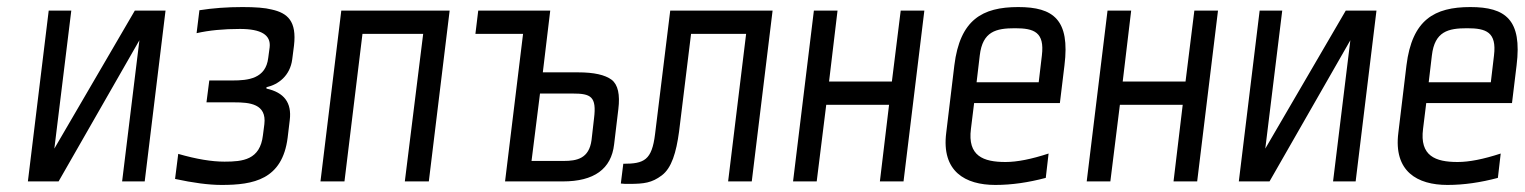

<svg xmlns="http://www.w3.org/2000/svg" viewBox="-20 -514 4321 544"><path d="M146 0 375 -400 326 0H390L449 -484H362L134 -93L182 -484H118L59 0Z M808 -346 813 -385C821 -454 795 -477 750 -487C731 -492 703 -494 667 -494C624 -494 583 -491 545 -485L537 -420C572 -428 613 -432 660 -432C720 -432 748 -415 744 -380L740 -350C733 -291 683 -286 639 -286H573L565 -224H644C687 -224 736 -220 729 -162L725 -131C717 -61 668 -56 616 -56C580 -56 537 -63 485 -78L476 -7C527 4 571 10 608 10C698 10 780 -5 795 -124L801 -174C807 -223 785 -252 735 -263V-267C768 -274 802 -299 808 -346Z M1195 0 1254 -484H947L888 0H956L1007 -418H1179L1127 0Z M1575 0C1663 0 1712 -35 1720 -105L1732 -205C1737 -246 1731 -274 1713 -288C1694 -302 1663 -309 1618 -309H1518L1539 -484H1335L1327 -418H1462L1411 0ZM1577 -58H1486L1510 -249H1602C1654 -249 1671 -241 1663 -178L1656 -117C1649 -65 1615 -58 1577 -58Z M1746 -50 1739 6C1745 7 1753 7 1763 7C1805 7 1827 4 1855 -17C1883 -38 1896 -82 1904 -141L1938 -418H2094L2043 0H2110L2169 -484H1879L1836 -134C1827 -60 1805 -50 1746 -50Z M2540 0 2599 -484H2532L2507 -283H2329L2353 -484H2286L2227 0H2294L2321 -217H2499L2473 0Z M2865 -494C2763 -494 2700 -458 2684 -329L2661 -138C2647 -28 2715 10 2800 10C2847 10 2894 3 2943 -10L2951 -79C2902 -63 2862 -55 2829 -55C2766 -55 2721 -72 2731 -149L2740 -222H2983L2996 -329C3012 -458 2965 -494 2865 -494ZM2856 -434C2910 -434 2940 -423 2932 -357L2923 -281H2747L2756 -357C2764 -425 2802 -434 2856 -434Z M3372 0 3431 -484H3364L3339 -283H3161L3185 -484H3118L3059 0H3126L3153 -217H3331L3305 0Z M3577 0 3806 -400 3757 0H3821L3880 -484H3793L3565 -93L3613 -484H3549L3490 0Z M4146 -494C4044 -494 3981 -458 3965 -329L3942 -138C3928 -28 3996 10 4081 10C4128 10 4175 3 4224 -10L4232 -79C4183 -63 4143 -55 4110 -55C4047 -55 4002 -72 4012 -149L4021 -222H4264L4277 -329C4293 -458 4246 -494 4146 -494ZM4137 -434C4191 -434 4221 -423 4213 -357L4204 -281H4028L4037 -357C4045 -425 4083 -434 4137 -434Z"/></svg>

Font: Gamestation Condensed
Style: Italic
Weight: 400
Width: 3
Designer: Jonas Hecksher
Foundry: Jonas Hecksher, Playtypeª, e-types AS
Version: Version 1.003